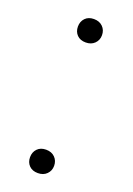

<svg xmlns="http://www.w3.org/2000/svg" viewBox="-110 -573 430 622"><g transform="rotate(20 105.0 -261.5)"><path d="M62 0ZM145 -35.6Q145 -18.6 133.5 -7.1Q122.1 4.4 103 4.4Q84 4.4 73 -6.8Q62 -18.1 62 -35.6Q62 -53.2 73 -64.7Q84 -76.2 103 -76.2Q122.1 -76.2 133.5 -64.7Q145 -53.2 145 -35.6ZM146 -486.3Q146 -469.2 134.5 -457.8Q123 -446.3 104 -446.3Q85 -446.3 74 -457.5Q63 -468.8 63 -486.3Q63 -503.9 74 -515.4Q85 -526.9 104 -526.9Q123 -526.9 134.5 -515.4Q146 -503.9 146 -486.3Z"/></g></svg>

Font: Heebo Light
Style: Regular
Weight: 300
Designer: Oded Ezer
Foundry: Meir Sadan
Version: Version 2.001; ttfautohint (v1.5.14-ce02) -l 8 -r 50 -G 200 